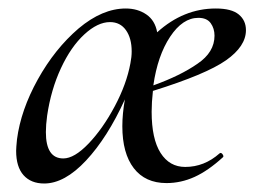

<svg xmlns="http://www.w3.org/2000/svg" viewBox="-20 -419 599 452"><path d="M165 -352Q221 -399 276 -399Q304 -399 324.5 -385Q345 -371 350 -343Q412 -399 488 -399Q525 -399 542 -385Q559 -371 559 -348Q559 -310 512 -277Q465 -244 340 -205Q337 -178 337 -156Q337 -92 358 -59Q379 -26 416 -26Q461 -26 497 -58L499 -59Q502 -59 504.5 -55Q507 -51 505 -49Q470 -17 438 -2.5Q406 12 372 12Q322 12 295 -23Q268 -58 268 -122Q268 -151 274 -185Q233 -95 182.5 -41Q132 13 84 13Q53 13 35.5 -6.5Q18 -26 18 -64Q18 -71 20 -91Q29 -160 69 -232Q109 -304 165 -352ZM88 -108Q88 -46 129 -46Q155 -46 188.5 -81Q222 -116 250 -168.5Q278 -221 287 -270Q290 -285 290 -298Q290 -329 276.5 -348Q263 -367 239 -367Q210 -367 178.5 -338Q147 -309 123.5 -258.5Q100 -208 91 -147Q88 -125 88 -108ZM445 -269Q485 -296 485 -335Q485 -352 476 -364.5Q467 -377 447 -377Q410 -377 380.5 -332.5Q351 -288 341 -218Q405 -241 445 -269Z"/></svg>

Font: CormorantInfant-MediumItalic
Style: Italic
Weight: 500
Italic angle: -10°
Designer: Christian Thalmann (Catharsis Fonts)
Foundry: Catharsis Fonts
Version: Version 3.303